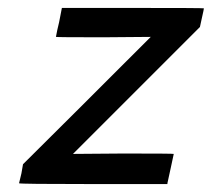

<svg xmlns="http://www.w3.org/2000/svg" viewBox="-20 -464 534 484"><path d="M129 -408 136 -444H315Q494 -444 494 -443Q494 -441 489 -419L484 -396L164 -76L291 -77Q418 -77 418 -76Q418 -75 410.5 -41Q403 -7 402 -2V0H215Q28 0 28 -2L34 -27L38 -50Q146 -157 360 -371L240 -370Q121 -370 121 -371Q124 -388 129 -408Z"/></svg>

Font: KaTeX_SansSerif
Style: Italic
Weight: 400
Version: Version 1.1; ttfautohint (v1.3)